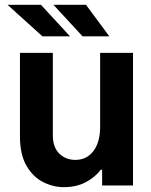

<svg xmlns="http://www.w3.org/2000/svg" viewBox="-20 -763 623 790"><path d="M392 -241.8V-545.5H527.3V0H400.2V-64.6H394.5Q372.2 -34.4 333.5 -13.7Q294.7 7.1 242.9 7.1Q198.9 7.1 157.3 -13.8Q115.8 -34.8 89 -81Q62.1 -127.1 62.1 -202.4V-545.5H197.4V-206.3Q197.4 -157 223.9 -131Q250.4 -105.1 290.1 -105.1Q336.3 -105.1 364.2 -141.3Q392 -177.6 392 -241.8ZM268.1 -613.6H154.5L11 -743.3H148.4ZM429.7 -613.6H319.6L199.9 -743.3H333.8Z"/></svg>

Font: Interface
Style: Bold
Weight: 700
Designer: Rasmus Andersson
Foundry: rsms
Version: Version 1.8